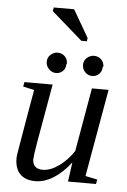

<svg xmlns="http://www.w3.org/2000/svg" viewBox="-58 -873 615 929"><g transform="rotate(5 250.0 -408.5)"><path d="M131 -94 130 -93Q130 -70 142 -57Q154 -44 180 -44Q217 -44 259 -74Q299 -103 329 -148L383 -457H464L389 -32L447 -20L443 2H307L320 -92Q280 -40 236 -13Q192 14 149 14Q100 14 74 -13Q49 -39 49 -89Q49 -96 52 -116Q53 -121 58.5 -154.5Q64 -188 77.5 -266.5Q91 -345 105 -425L51 -437L55 -459H192L142 -175Q131 -111 131 -94ZM429 -566H426Q426 -544 413 -531Q399 -517 379 -517Q358 -517 344 -532Q330 -548 330 -566Q330 -588 345 -601Q361 -615 380 -615Q401 -615 415 -601Q429 -587 429 -566ZM252 -566 250 -565Q250 -543 237 -530Q223 -516 203 -516Q184 -516 169 -531Q154 -546 154 -566Q154 -588 169 -601Q185 -615 203 -615Q224 -615 238 -601Q252 -587 252 -566ZM312 -682 162 -813 165 -831H264L341 -698L339 -682Z"/></g></svg>

Font: Libra Serif Modern
Style: Italic
Weight: 400
Italic angle: -12°
Designer: Stefan Peev, Context Ltd
Foundry: Stefan Peev, Context Ltd
Version: Version 1.000